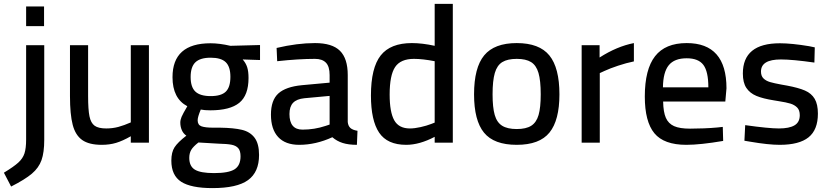

<svg xmlns="http://www.w3.org/2000/svg" viewBox="-64 -732 4256 985"><path d="M0 0ZM-44 154Q7 123 30 102Q53 81 61.5 55Q70 29 70 -16V-500H163V-15Q163 50 149 89.5Q135 129 99.5 159Q64 189 -7 225ZM70 -699H162V-598H70Z M295 -239V-500H388V-239Q388 -170 395 -135.5Q402 -101 421.5 -87Q441 -73 481 -73Q514 -73 543.5 -81Q573 -89 607 -104V-500H700V0H607V-33Q565 -9 531.5 1Q498 11 458 11Q393 11 358 -13.5Q323 -38 309 -91.5Q295 -145 295 -239Z M815 92Q815 49 831.5 23.5Q848 -2 892 -36Q876 -47 868.5 -65Q861 -83 861 -103Q861 -117 867.5 -132.5Q874 -148 897 -187Q821 -227 821 -336Q821 -510 1016 -510Q1062 -510 1118 -497L1270 -501V-424L1181 -427Q1197 -409 1204 -387.5Q1211 -366 1211 -332Q1211 -243 1163.5 -204.5Q1116 -166 1015 -166Q985 -166 966 -170Q950 -132 950 -115Q950 -91 969.5 -84Q989 -77 1030 -77H1065Q1135 -76 1177 -66Q1219 -56 1242 -25.5Q1265 5 1265 63Q1265 151 1208.5 192Q1152 233 1026 233Q916 233 865.5 200.5Q815 168 815 92ZM1118 -338Q1118 -390 1094 -413Q1070 -436 1017 -436Q963 -436 938.5 -412.5Q914 -389 914 -337Q914 -285 938.5 -262Q963 -239 1017 -239Q1071 -239 1094.5 -262Q1118 -285 1118 -338ZM1170 70Q1170 42 1158.5 28.5Q1147 15 1124 10.5Q1101 6 1056 5L954 -1Q927 20 917 37Q907 54 907 78Q907 121 936 138.5Q965 156 1034 156Q1109 156 1139.5 136.5Q1170 117 1170 70Z M1326 -144Q1326 -218 1364 -252.5Q1402 -287 1485 -295L1627 -308V-347Q1627 -391 1608 -410.5Q1589 -430 1552 -430Q1468 -430 1358 -418L1355 -486Q1461 -511 1552 -511Q1640 -511 1680 -471.5Q1720 -432 1720 -347V-106Q1722 -86 1733.5 -75.5Q1745 -65 1770 -61L1767 11Q1724 11 1694 1.5Q1664 -8 1641 -28Q1556 11 1471 11Q1400 11 1363 -29Q1326 -69 1326 -144ZM1606 -86 1627 -93V-240L1497 -228Q1458 -224 1439.5 -204.5Q1421 -185 1421 -147Q1421 -67 1488 -67Q1549 -67 1606 -86Z M1839 -242Q1839 -384 1889 -447.5Q1939 -511 2049 -511Q2102 -511 2166 -497V-712H2259V0H2166V-30Q2088 11 2020 11Q1923 11 1881 -51.5Q1839 -114 1839 -242ZM2148 -96 2166 -103V-418Q2104 -430 2060 -430Q1991 -430 1963 -388Q1935 -346 1935 -247Q1935 -157 1958.5 -115Q1982 -73 2039 -73Q2063 -73 2094 -80Q2125 -87 2148 -96Z M2368 -248Q2368 -385 2420 -448Q2472 -511 2587 -511Q2703 -511 2754.5 -447.5Q2806 -384 2806 -248Q2806 -115 2755 -52Q2704 11 2587 11Q2470 11 2419 -51.5Q2368 -114 2368 -248ZM2710 -248Q2710 -319 2698.5 -358Q2687 -397 2660.5 -413.5Q2634 -430 2587 -430Q2540 -430 2513 -413.5Q2486 -397 2474.5 -357.5Q2463 -318 2463 -248Q2463 -181 2474 -142.5Q2485 -104 2512 -87Q2539 -70 2587 -70Q2635 -70 2661.5 -87Q2688 -104 2699 -142Q2710 -180 2710 -248Z M2920 -500H3012V-437Q3101 -494 3188 -511V-417Q3149 -409 3107 -395Q3065 -381 3037 -368L3013 -357V0H2920Z M3244 -237Q3244 -376 3296.5 -443.5Q3349 -511 3459 -511Q3663 -511 3663 -279L3657 -211H3338Q3339 -157 3352 -127.5Q3365 -98 3394 -85Q3423 -72 3476 -72Q3507 -72 3546 -73.5Q3585 -75 3616 -78L3644 -81L3646 -9Q3529 11 3457 11Q3342 11 3293 -48.5Q3244 -108 3244 -237ZM3570 -284Q3570 -365 3544.5 -399Q3519 -433 3459 -433Q3396 -433 3367 -397.5Q3338 -362 3337 -284Z M3785 -5 3755 -10 3759 -90Q3880 -73 3932 -73Q3985 -73 4012 -89Q4039 -105 4039 -141Q4039 -167 4025.5 -180.5Q4012 -194 3991 -200.5Q3970 -207 3931 -213L3907 -217Q3850 -226 3816.5 -240Q3783 -254 3765 -281Q3747 -308 3747 -355Q3747 -510 3937 -510Q3997 -510 4087 -495L4116 -489L4114 -411Q4002 -427 3942 -427Q3840 -427 3840 -365Q3840 -342 3853 -329.5Q3866 -317 3886.5 -311Q3907 -305 3945 -298Q3952 -297 3973 -293Q4032 -282 4065.5 -267.5Q4099 -253 4115.5 -225Q4132 -197 4132 -149Q4132 -66 4084 -27.5Q4036 11 3936 11Q3878 11 3785 -5Z"/></svg>

Font: Cairo SemiBold
Style: Regular
Weight: 600
Designer: Mohamed Gaber, the designers of Titillium
Foundry: Kief Type Foundry
Version: Version 2.009; ttfautohint (v1.5.33-1714) -l 8 -r 50 -G 200 